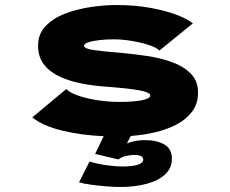

<svg xmlns="http://www.w3.org/2000/svg" viewBox="-20 -532 915 764"><path d="M457.5 212Q436 212 403.8 209.5Q371.5 207 341 202.8Q310.5 198.5 294.5 193.5L336 111Q368.5 120.5 404.2 125.5Q440 130.5 467.5 130.5Q506 130.5 528 123.5Q550 116.5 550 102.5Q550 84.5 513.5 84.5Q500.5 84.5 481.8 88.5Q463 92.5 451.5 102.5L358.5 80.5L392.5 10Q302.5 6 226.5 -12.5Q150.5 -31 108.5 -65L243.5 -177.5Q259.5 -162 293.8 -150.5Q328 -139 370.8 -132.8Q413.5 -126.5 455.5 -126.5Q512 -126.5 545 -133.2Q578 -140 578 -152Q578 -164.5 535.2 -172.5Q492.5 -180.5 397 -187.5Q349.5 -191 302.5 -200.2Q255.5 -209.5 216.8 -227.5Q178 -245.5 154.8 -275.5Q131.5 -305.5 131.5 -350.5Q131.5 -397 161.5 -428.2Q191.5 -459.5 239.2 -477.8Q287 -496 341 -504Q395 -512 443 -512Q515 -512 575.5 -501.2Q636 -490.5 680.2 -474Q724.5 -457.5 747.5 -439L614.5 -331Q602.5 -343 572 -353Q541.5 -363 504 -369.2Q466.5 -375.5 433 -375.5Q403.5 -375.5 376.5 -372.5Q349.5 -369.5 332 -363.8Q314.5 -358 314.5 -350Q314.5 -338 354.8 -332.5Q395 -327 467.5 -321Q511.5 -317 563.2 -309.5Q615 -302 661.5 -285.8Q708 -269.5 738 -240.2Q768 -211 768 -163.5Q768 -120 745.2 -89Q722.5 -58 684.2 -37.5Q646 -17 598.2 -5.8Q550.5 5.5 500.5 9L485 38.5Q519.5 25.5 556.5 25.5Q603.5 25.5 633.8 42.8Q664 60 664 100Q664 137 637 162Q610 187 563.2 199.5Q516.5 212 457.5 212Z"/></svg>

Font: Trispace SemiExpanded ExtraBold
Style: Regular
Weight: 800
Width: 6
Designer: Tyler Finck
Foundry: Etcetera Type Company
Version: Version 1.210; ttfautohint (v1.8.3)